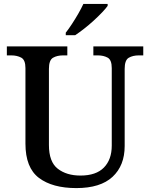

<svg xmlns="http://www.w3.org/2000/svg" viewBox="-20 -951 767 981"><path d="M370 10Q248 10 179 -42Q110 -94 110 -217V-603Q110 -645 88.5 -656.5Q67 -668 38 -668H15V-714H324V-668H302Q272 -668 251 -656Q230 -644 230 -599V-210Q230 -124 275 -89Q320 -54 391 -54Q471 -54 511 -95Q551 -136 551 -207V-603Q551 -645 530 -656.5Q509 -668 480 -668H457V-714H712V-668H689Q659 -668 638 -656Q617 -644 617 -599V-205Q617 -105 555 -47.5Q493 10 370 10ZM316 -784Q331 -803 348 -829Q365 -855 380.5 -882Q396 -909 406 -931H530V-921Q521 -908 502 -888Q483 -868 459 -846Q435 -824 410 -804.5Q385 -785 364 -771H316Z"/></svg>

Font: Noto Serif Khojki Medium
Style: Regular
Weight: 500
Version: Version 2.003